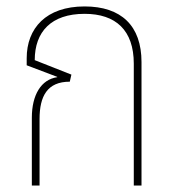

<svg xmlns="http://www.w3.org/2000/svg" viewBox="-20 -577 545 597"><path d="M243 -557C123 -557 63 -489 63 -396V-374L158 -338V-337C108 -330 79 -282 79 -211V0H103V-207C103 -278 127 -323 197 -323L202 -345L88 -390C88 -478 139 -534 243 -534C340 -534 396 -483 396 -379V0H420V-384C420 -497 357 -557 243 -557Z"/></svg>

Font: Noto Sans Thai Looped SemiCondensed Thin
Style: Regular
Weight: 100
Width: 4
Designer: Sasikarn Vongin, Ben Mitchell
Foundry: The Fontpad Ltd
Version: Version 1.001